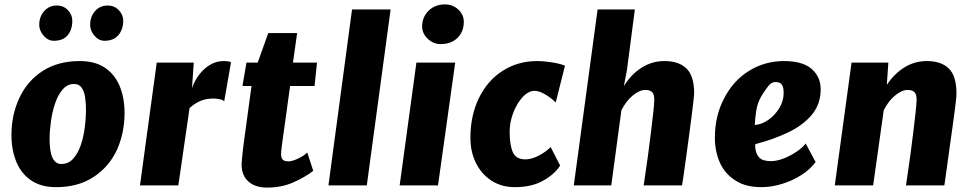

<svg xmlns="http://www.w3.org/2000/svg" viewBox="-20 -841 4414 871"><path d="M235 8Q166 8 121 -22.8Q76 -53.5 54 -107Q32 -160.5 32 -229Q32 -320.5 68 -397Q103.5 -473.5 173.2 -518.8Q243 -564 342 -564Q411 -564 456 -533.8Q501 -503.5 523 -450.2Q545 -397 545 -328Q545 -237.5 510 -160Q474 -83.5 404 -37.8Q334 8 235 8ZM258 -97Q289.5 -97 311 -120Q332.5 -143 345.5 -180Q358.5 -217 364.2 -260.2Q370 -303.5 370 -344Q370 -374 366 -400.5Q362 -427 350.2 -443.5Q338.5 -460 316 -460Q285.5 -460 264.2 -435.2Q243 -410.5 230 -372Q217 -333.5 211 -290Q205 -246.5 205 -209Q205 -97 258 -97ZM224 -656Q198 -656 178 -679Q158 -702 158 -728Q158 -765.5 180.5 -790.8Q203 -816 238 -816Q268 -816 288 -795Q308 -774 308 -747Q308 -706.5 287 -681.2Q266 -656 224 -656ZM454 -656Q428.5 -656 408.8 -678.5Q389 -701 389 -728Q389 -765 411 -790.5Q433 -816 469 -816Q498.5 -816 518.8 -795Q539 -774 539 -747Q539 -707.5 517.2 -681.8Q495.5 -656 454 -656Z M615 0 691 -557H859L851 -441Q862 -473.5 883 -501.5Q904 -529.5 932.5 -546.8Q961 -564 994 -564Q1020.5 -564 1028 -558L997 -381Q993.5 -387 978.5 -390.5Q963.5 -394 949 -394Q917 -394 891.8 -384.2Q866.5 -374.5 840 -351L789 0Z M1191 10Q1138 10 1107 -17.5Q1076 -45 1076 -95Q1076 -99.5 1077.5 -116.5Q1079 -133.5 1081.2 -154.8Q1083.5 -176 1086 -194L1121 -451H1080L1098 -557H1149L1197 -691H1328L1309 -557H1418L1407 -451H1296Q1284.5 -367.5 1277 -313.2Q1269.5 -259 1265 -227.2Q1260.5 -195.5 1258.5 -179Q1256.5 -162.5 1255.8 -155Q1255 -147.5 1255 -141Q1255 -126 1262 -117.5Q1269 -109 1289 -109Q1305 -109 1331.8 -121.5Q1358.5 -134 1374 -149L1401 -66Q1362 -36 1309.2 -13Q1256.5 10 1191 10Z M1470 0 1577 -798H1752L1644 0Z M1793 0 1869 -557H2045L1967 0ZM1978 -641Q1946 -641 1920.5 -665Q1895 -689 1895 -721Q1895 -763 1924 -792Q1953 -821 1998 -821Q2034 -821 2059 -797.8Q2084 -774.5 2084 -742Q2084 -698 2055.8 -669.5Q2027.5 -641 1978 -641Z M2316 8Q2255 8 2209.5 -21.5Q2164 -51 2139 -101.8Q2114 -152.5 2114 -216Q2114 -317.5 2153 -397Q2192 -476.5 2261 -520.2Q2330 -564 2417 -564Q2436.5 -564 2460.8 -561.2Q2485 -558.5 2507.2 -553.8Q2529.5 -549 2543 -543L2501 -376Q2491.5 -386 2475 -398.5Q2458.5 -411 2439.5 -420Q2420.5 -429 2404 -429Q2388.5 -429 2372 -418.5Q2355.5 -408 2342 -390Q2320.5 -363 2306.2 -323.2Q2292 -283.5 2292 -243Q2292 -184 2306.2 -151Q2320.5 -118 2363 -118Q2392.5 -118 2426.2 -136.2Q2460 -154.5 2478 -174L2521 -90Q2496.5 -51 2444.2 -21.5Q2392 8 2316 8Z M2583 0 2691 -798H2860L2824 -523L2810 -450Q2843 -504 2890.5 -534Q2938 -564 2994 -564Q3060 -564 3094.5 -530Q3129 -496 3129 -417Q3129 -411.5 3125.8 -382.5Q3122.5 -353.5 3117 -310.5Q3111.5 -267.5 3105 -219Q3098.5 -170.5 3092.2 -125.2Q3086 -80 3081.2 -46.2Q3076.5 -12.5 3074 0H2900Q2911.5 -75 2919.8 -137.2Q2928 -199.5 2934 -249Q2940 -299.5 2943.8 -333.2Q2947.5 -367 2948 -385Q2949 -411.5 2939 -422.2Q2929 -433 2908 -433Q2881 -433 2850.5 -407.8Q2820 -382.5 2799 -341L2753 0Z M3434 8Q3361 8 3315 -23Q3267 -54 3245 -104.8Q3223 -155.5 3223 -216Q3223 -315.5 3265 -395Q3306.5 -475.5 3378.2 -519.8Q3450 -564 3537 -564Q3621 -564 3662 -528.2Q3703 -492.5 3703 -436Q3703 -369 3663.5 -321.2Q3624 -273.5 3556.8 -241Q3489.5 -208.5 3406 -187V-173Q3409 -141 3425 -125.5Q3441 -110 3477 -110Q3504.5 -110 3536 -122.5Q3567.5 -135 3594.5 -153.5Q3621.5 -172 3635 -190L3680 -106Q3655.5 -72.5 3615 -46.8Q3574.5 -21 3527 -6.5Q3479.5 8 3434 8ZM3404 -274Q3435 -276 3465.2 -297Q3495.5 -318 3515.2 -350.5Q3535 -383 3535 -419Q3535 -445.5 3526.8 -457.2Q3518.5 -469 3498 -469Q3480 -469 3466.5 -452Q3453 -435 3437 -410Q3416 -376.5 3410.5 -338Q3405 -299.5 3404 -274Z M3767 0 3843 -557H4010L4003 -456Q4037 -507 4083.2 -535.5Q4129.5 -564 4184 -564Q4250 -564 4284.5 -530Q4319 -496 4319 -417Q4319 -406 4315.8 -377.2Q4312.5 -348.5 4307.8 -313.8Q4303 -279 4299 -250Q4297.5 -240 4293.8 -213Q4290 -186 4285.2 -151.2Q4280.5 -116.5 4275.8 -83Q4271 -49.5 4267.8 -26.5Q4264.5 -3.5 4264 0H4090Q4101.5 -75 4109.8 -137.2Q4118 -199.5 4124 -249Q4130 -299.5 4133.8 -333.2Q4137.5 -367 4138 -385Q4139 -411.5 4129 -422.2Q4119 -433 4098 -433Q4071 -433 4040.5 -407.8Q4010 -382.5 3989 -341L3941 0Z"/></svg>

Font: Merriweather Sans ExtraBold
Style: Italic
Weight: 800
Italic angle: -7.5°
Designer: Eben Sorkin
Foundry: Eben Sorkin
Version: Version 2.001; ttfautohint (v1.8.3)